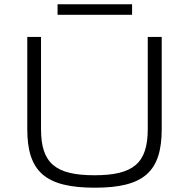

<svg xmlns="http://www.w3.org/2000/svg" viewBox="-20 -862 880 894"><path d="M595 -793V-842H248V-793ZM733 -690H668V-261C668 -102 601 -46 420 -46C238 -46 171 -102 171 -261V-690H107V-261C107 -63 191 12 422 12C650 12 733 -63 733 -261Z"/></svg>

Font: Exo 2 Light Expanded
Style: Regular
Weight: 300
Width: 7
Designer: Natanael Gama
Version: Version 1.001;PS 001.001;hotconv 1.0.70;makeotf.lib2.5.58329